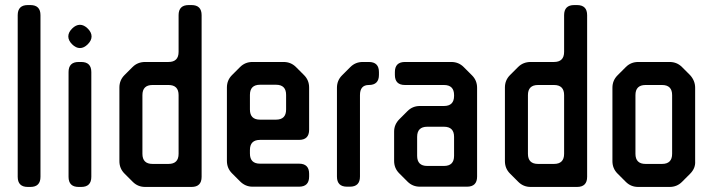

<svg xmlns="http://www.w3.org/2000/svg" viewBox="-20 -730 2818 759"><path d="M90 9H100Q140 9 140 -31V-670Q140 -710 100 -710H90Q50 -710 50 -670V-31Q50 9 90 9Z M265 -555Q280 -540 296 -540Q312 -540 327 -555Q342 -570 342 -586Q342 -602 327 -617Q312 -632 296 -632Q280 -632 265 -617Q250 -602 250 -586Q250 -570 265 -555ZM291 9H301Q341 9 341 -31V-445Q341 -485 301 -485H291Q251 -485 251 -445V-31Q251 9 291 9Z M505 -11Q525 9 554 9H737Q777 9 777 -31V-670Q777 -710 737 -710H726Q686 -710 686 -670V-525Q686 -485 646 -485H554Q524 -485 504 -465L472 -433Q452 -413 452 -384V-93Q452 -64 472 -44ZM543 -122V-354Q543 -394 583 -394H646Q686 -394 686 -354V-122Q686 -82 646 -82H583Q543 -82 543 -122Z M929 -13Q950 8 978 8H1162Q1202 8 1202 -32V-43Q1202 -83 1162 -83H1008Q968 -83 968 -123V-137Q968 -177 1008 -177H1162Q1202 -177 1202 -217V-384Q1202 -413 1182 -433L1150 -465Q1130 -485 1101 -485H978Q949 -485 929 -465L897 -433Q877 -413 877 -384V-94Q877 -65 897 -45ZM968 -297V-355Q968 -395 1008 -395H1071Q1111 -395 1111 -355V-297Q1111 -257 1071 -257H1008Q968 -257 968 -297Z M1352 8H1363Q1403 8 1403 -32V-354Q1403 -394 1438 -394Q1478 -394 1478 -434V-445Q1478 -485 1438 -485H1414Q1385 -485 1365 -465L1332 -432Q1312 -412 1312 -383V-32Q1312 8 1352 8Z M1591 -12Q1611 8 1640 8H1826Q1866 8 1866 -32V-383Q1866 -412 1846 -432L1813 -465Q1793 -485 1764 -485H1581Q1541 -485 1541 -445V-434Q1541 -394 1581 -394H1735Q1775 -394 1775 -354V-351Q1775 -311 1735 -311H1640Q1611 -311 1591 -291L1559 -259Q1538 -238 1538 -210V-94Q1538 -65 1558 -45ZM1629 -114V-189Q1629 -229 1669 -229H1735Q1775 -229 1775 -189V-114Q1775 -74 1735 -74H1669Q1629 -74 1629 -114Z M2029 -11Q2049 9 2078 9H2261Q2301 9 2301 -31V-670Q2301 -710 2261 -710H2250Q2210 -710 2210 -670V-525Q2210 -485 2170 -485H2078Q2048 -485 2028 -465L1996 -433Q1976 -413 1976 -384V-93Q1976 -64 1996 -44ZM2067 -122V-354Q2067 -394 2107 -394H2170Q2210 -394 2210 -354V-122Q2210 -82 2170 -82H2107Q2067 -82 2067 -122Z M2454 -11Q2474 9 2503 9H2627Q2656 9 2676 -11L2708 -43Q2730 -65 2728 -93V-383Q2728 -411 2708 -433L2676 -465Q2656 -485 2627 -485H2503Q2474 -485 2454 -465L2421 -432Q2401 -412 2401 -383V-93Q2401 -64 2421 -44ZM2492 -122V-354Q2492 -394 2532 -394H2597Q2637 -394 2637 -354V-122Q2637 -82 2597 -82H2532Q2492 -82 2492 -122Z"/></svg>

Font: WDXL Lubrifont TC
Style: Regular
Weight: 400
Designer: [WDXL Lubrifont] Copyright 2020-2022 (c) NightFurySL2001, Skr-ZERO; [ZCOOL QingKe HuangYou] Copyright 2018-2022 (c) The 
Version: Version 2.001;hotconv 1.1.1;makeotfexe 2.6.0